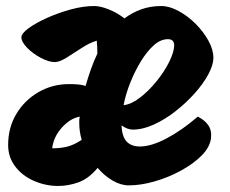

<svg xmlns="http://www.w3.org/2000/svg" viewBox="-20 -603 763 637"><path d="M173 14Q132 14 93.5 -2.5Q55 -19 31 -50Q7 -81 7 -122Q7 -180 34.5 -225.5Q62 -271 108 -297.5Q154 -324 209 -324Q224 -324 237.5 -323Q251 -322 264 -318Q272 -346 281.5 -373Q291 -400 303 -425Q303 -437 302.5 -447.5Q302 -458 301 -468Q277 -461 250.5 -443.5Q224 -426 200.5 -411.5Q177 -397 162 -397Q142 -397 115.5 -411Q89 -425 70 -444.5Q51 -464 51 -479Q51 -492 75 -509.5Q99 -527 137 -544Q175 -561 216 -572Q257 -583 292 -583Q313 -583 340.5 -572Q368 -561 393 -542Q418 -561 448.5 -572Q479 -583 515 -583Q542 -583 572.5 -566.5Q603 -550 629 -524Q655 -498 671.5 -468Q688 -438 688 -411Q688 -388 671.5 -357Q655 -326 626.5 -294Q598 -262 563 -234.5Q528 -207 491 -190Q454 -173 420 -173Q403 -173 383 -187Q385 -149 400.5 -133Q416 -117 444 -117Q482 -117 533 -144Q584 -171 636 -216Q659 -205 671 -187.5Q683 -170 680 -144Q676 -114 648.5 -86.5Q621 -59 579.5 -36.5Q538 -14 492.5 -1Q447 12 407 12Q381 12 353.5 -4Q326 -20 304 -46Q274 -10 240 2Q206 14 173 14ZM537 -473Q513 -473 490.5 -453Q468 -433 448 -400.5Q428 -368 412.5 -329.5Q397 -291 390 -254Q416 -257 445 -279.5Q474 -302 499.5 -333.5Q525 -365 541 -397Q557 -429 558 -452Q558 -473 537 -473ZM244 -212Q244 -214 245 -216Q214 -211 186 -180.5Q158 -150 153 -111Q183 -111 205 -117Q227 -123 251 -139Q243 -167 243 -193Q243 -198 243 -203Q243 -208 244 -212Z"/></svg>

Font: Protest Riot
Style: Regular
Weight: 400
Designer: Octavio Pardo
Foundry: Ashler Design
Version: Version 2.005; ttfautohint (v1.8.4.7-5d5b)